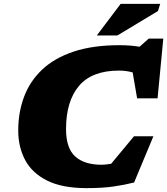

<svg xmlns="http://www.w3.org/2000/svg" viewBox="-20 -955 862 990"><path d="M671.5 -14Q621.5 -1.5 564.5 6.8Q507.5 15 426 15Q300.5 15 222.8 -24Q145 -63 109.5 -130.2Q74 -197.5 74 -282Q74 -375.5 104 -455.8Q134 -536 197 -595.8Q260 -655.5 359.2 -688.8Q458.5 -722 596.5 -722Q652 -722 699.5 -714L747 -756H822L792.5 -448H687L664 -581.5Q631.5 -591 593.5 -591Q454 -591 387.2 -512Q320.5 -433 320.5 -289.5Q320.5 -191 367.8 -148.2Q415 -105.5 504 -105.5Q523 -105.5 553 -110.5L671 -252.5H771ZM479 -772 602 -935H806L794.5 -898L585 -772Z"/></svg>

Font: Newsreader Caption ExtraBold
Style: Italic
Weight: 800
Italic angle: -17°
Designer: Hugues Gentile
Foundry: Production Type
Version: Version 1.001